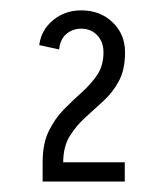

<svg xmlns="http://www.w3.org/2000/svg" viewBox="-20 -800 314 367"><path d="M61.5 -489.8Q61.5 -525.8 73.4 -549.8Q85.2 -573.8 102.5 -591.2Q119.8 -608.8 137 -624.1Q154.2 -639.5 166 -657.1Q177.8 -674.8 177.8 -700.2Q177.8 -700.2 184 -700.2Q190.2 -700.2 198.5 -700.2Q206.8 -700.2 212.9 -700.2Q219 -700.2 219 -700.2Q219 -666.8 207.2 -645Q195.5 -623.2 177.8 -607.1Q160 -591 142.8 -575.2Q125.5 -559.5 113.2 -539.6Q101 -519.8 100.8 -489.8ZM61.5 -453V-489.8H218.5V-453ZM93 -705.5 55 -713.8Q58.8 -742.8 81.5 -761.5Q104.2 -780.2 135.5 -780.2V-745.2Q119.2 -745.2 107.2 -735.4Q95.2 -725.5 93 -705.5ZM219 -700H177.8Q177.8 -720 165.8 -732.6Q153.8 -745.2 135.5 -745.2V-780.2Q171.2 -780.2 195.1 -757.5Q219 -734.8 219 -700Z"/></svg>

Font: Akshar Light
Style: Regular
Weight: 300
Designer: Tall Chai
Foundry: Tall Chai
Version: Version 1.100